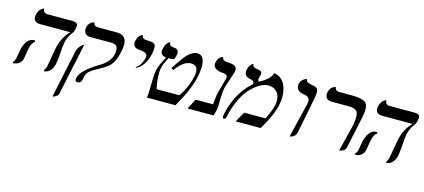

<svg xmlns="http://www.w3.org/2000/svg" viewBox="-60 -1078 3996 1810"><g transform="rotate(15 1938.0 -172.5)"><path d="M152.8 -159.2Q150.9 -149.9 144 -108.4Q137.2 -67.9 135.3 -58.1Q123.5 -3.4 67.9 10.3Q57.6 12.7 47.4 13.2L42.5 2Q58.1 -13.2 64.9 -41Q66.9 -49.8 73.2 -88.4Q80.1 -128.4 82.5 -138.2Q112.3 -241.7 178.7 -248Q189 -247.6 194.8 -244.1L191.9 -231Q165 -215.3 152.8 -159.2ZM462.9 -295.9Q457.5 -270 449.7 -160.2Q446.3 -113.8 439.9 -85Q420.4 1 350.6 12.2L344.7 2Q361.3 -19 367.2 -48.8Q371.6 -69.8 382.3 -136Q393.1 -202.1 397.5 -223.1Q422.9 -340.8 493.7 -408.2H198.7Q142.6 -408.2 134.3 -450.2Q131.8 -463.9 134.8 -479Q139.2 -499.5 147.2 -515.6Q155.3 -531.7 163.6 -539.8Q171.9 -547.9 179.7 -552.7Q187.5 -557.6 192.4 -558.6L197.3 -560.1Q197.3 -528.3 222.7 -518.6Q230 -516.1 236.8 -516.1H482.9Q533.2 -516.1 536.1 -486.8Q537.1 -475.1 533.2 -458L528.3 -434.1Q525.4 -419.4 503.9 -392.6Q475.6 -354.5 462.9 -295.9Z M496.6 220.2 487.8 215.8 586.9 -251Q596.2 -291 640.6 -324.2H649.4L541.5 184.1Q536.6 199.2 496.6 220.2ZM726.6 -38.1Q726.1 -35.2 724.6 -26.4Q722.2 -11.2 720.2 -2.9Q711.9 29.3 679.2 29.8Q675.3 29.8 672.1 29.3Q668.9 28.8 666.5 27.6Q664.1 26.4 662.4 24.7Q660.6 22.9 659.2 20.8Q657.7 18.6 657 15.6Q656.2 12.7 656.2 9Q656.2 5.4 656.7 1.2Q657.2 -2.9 658.2 -7.8Q674.8 -83.5 835.9 -180.2Q890.1 -210 924.8 -256.3Q944.3 -283.7 950.2 -310.1Q964.8 -378.9 939 -399.9Q921.4 -412.6 890.1 -413.1H687.5Q639.2 -413.1 626 -451.7Q620.6 -468.8 624 -487.8Q630.4 -517.1 646.7 -533.9Q663.1 -550.8 676.3 -552.7L689.5 -555.2Q691.4 -521 731 -520H917Q1023.9 -520 1011.7 -402.3Q1009.3 -379.9 1001.5 -344.2Q979.5 -241.7 923.8 -195.8Q901.4 -177.7 847.2 -147.9Q769 -106.9 747.1 -80.6Q731.9 -61 726.6 -38.1Z M1177.7 -243.2 1173.3 -250Q1225.6 -284.7 1241.7 -360.8Q1251 -404.3 1192.4 -413.1Q1183.1 -414.6 1174.3 -415Q1103 -417.5 1102.5 -469.7Q1102.5 -478.5 1104.5 -486.8Q1117.2 -545.9 1157.7 -558.1Q1157.7 -558.1 1162.1 -559.1Q1159.7 -525.9 1198.2 -522Q1207.5 -521 1225.1 -521Q1282.2 -521 1293 -495.6Q1302.2 -472.2 1289.6 -411.1Q1267.6 -308.1 1204.6 -259.3Q1190.9 -249.5 1177.7 -243.2Z M1426.8 -410.2Q1375.5 -419.4 1372.1 -452.6Q1371.1 -465.3 1374 -481Q1388.7 -549.3 1424.8 -558.6Q1424.8 -558.6 1428.7 -559.1Q1425.8 -524.9 1467.3 -521.5Q1470.7 -521 1473.6 -521Q1529.8 -517.6 1518.1 -458Q1513.7 -437 1502.9 -416Q1484.9 -411.1 1467.8 -411.1Q1464.8 -411.1 1459 -411.6Q1452.6 -412.1 1450.2 -412.1Q1412.6 -338.4 1406.2 -308.1Q1389.2 -226.1 1417 -100.1H1640.1Q1706.1 -195.8 1730.5 -310.1Q1751 -407.2 1684.1 -418Q1676.3 -418.9 1668.9 -418.9Q1619.6 -418.9 1572.3 -373Q1549.8 -350.6 1522 -315.9L1500.5 -328.1Q1579.6 -450.7 1610.8 -480.5Q1613.3 -482.9 1614.7 -483.9Q1660.2 -526.4 1700.7 -526.9Q1757.8 -526.9 1771 -457Q1780.8 -401.9 1761.7 -310.1Q1734.9 -186 1628.4 0H1349.6Q1355.5 -29.3 1356.9 -151.9Q1357.9 -232.4 1367.2 -274.9Q1379.4 -330.6 1426.8 -410.2Z M2031.2 -272Q2021 -223.1 2021.5 -124Q2021.5 -84 2017.1 -63Q2007.3 -18.6 1999.5 0H1745.6L1798.8 -100.1H1968.8Q1969.7 -132.3 1977.1 -181.2Q1977.5 -189 1981 -204.1Q1986.3 -230.5 2003.4 -289.1Q2019.5 -345.2 2024.9 -369.1Q2032.2 -403.8 1990.2 -408.7Q1987.8 -409.2 1986.3 -409.2Q1902.3 -414.1 1888.2 -457Q1884.8 -469.2 1886.7 -481.9Q1899.9 -543.9 1940.4 -553.2Q1940.4 -553.2 1946.3 -554.2Q1945.3 -524.4 1985.8 -519.5Q1994.6 -518.6 2008.8 -518.1Q2076.7 -515.1 2086.4 -483.4Q2090.8 -468.3 2086.9 -448.2Q2082.5 -427.7 2049.3 -333Q2036.6 -296.4 2031.2 -272Z M2450.7 -533.2Q2543.9 -517.1 2571.8 -413.1Q2590.3 -340.8 2571.8 -252Q2554.7 -173.3 2505.9 -83L2459.5 0H2215.3L2272.5 -100.1H2479.5Q2522.9 -183.1 2535.6 -241.2Q2554.2 -329.6 2506.3 -377.4Q2475.6 -406.7 2428.7 -407.2Q2362.8 -407.2 2285.2 -337.9Q2266.1 -320.8 2249.5 -301.8Q2161.6 -201.7 2120.1 -8.8Q2118.2 0 2104.5 3.9Q2101.1 4.9 2099.1 4.9Q2082.5 2.9 2092.3 -42Q2135.3 -244.1 2272.5 -372.1Q2277.8 -377 2282.2 -380.9Q2287.6 -405.3 2267.6 -414.1Q2256.8 -418.5 2236.3 -422.9Q2187 -434.1 2188 -481.9Q2188.5 -489.7 2189.9 -497.1Q2195.8 -524.9 2208 -542Q2220.2 -559.1 2229.5 -562L2238.3 -564.9Q2239.7 -533.2 2280.8 -528.3Q2283.2 -527.8 2284.7 -527.8Q2328.1 -524.4 2331.5 -501.5Q2332 -493.7 2330.6 -484.9Q2328.6 -475.6 2324.7 -466.8Q2321.8 -458.5 2320.8 -453.1Q2316.4 -428.2 2329.1 -418Q2429.7 -468.3 2450.7 -533.2Z M2743.7 5.9 2826.2 -335.9Q2836.9 -387.7 2805.2 -402.3Q2791 -408.7 2764.6 -413.1Q2710.4 -422.4 2698.7 -462.9Q2694.8 -478 2697.8 -494.1Q2703.1 -519 2719.5 -535.2Q2735.8 -551.3 2749 -555.2L2762.7 -559.1Q2761.7 -532.7 2798.3 -522.9Q2804.7 -521.5 2816.4 -519Q2863.8 -511.2 2875.5 -495.6Q2892.1 -471.2 2878.4 -405.8L2808.6 -50.8Q2803.7 -28.3 2787.6 -14.2Q2771.5 0 2757.3 2.9Z M3229 12.2 3290.5 -233.9Q3316.4 -355.5 3287.6 -389.6Q3267.1 -412.6 3216.3 -413.1H3041.5Q2991.7 -413.1 2980.5 -453.1Q2976.6 -469.2 2980 -486.8Q2991.7 -541.5 3038.1 -555.7Q3038.1 -555.7 3043.9 -557.1Q3047.9 -521 3085 -520H3210.9Q3322.3 -520 3352.1 -484.9Q3380.9 -448.2 3358.9 -344.2L3292.5 -33.2Q3288.6 -14.6 3272.7 -3.2Q3256.8 8.3 3243.2 10.3Z M3492.2 -159.2Q3490.2 -149.9 3483.4 -108.4Q3476.6 -67.9 3474.6 -58.1Q3462.9 -3.4 3407.2 10.3Q3397 12.7 3386.7 13.2L3381.8 2Q3397.5 -13.2 3404.3 -41Q3406.2 -49.8 3412.6 -88.4Q3419.4 -128.4 3421.9 -138.2Q3451.7 -241.7 3518.1 -248Q3528.3 -247.6 3534.2 -244.1L3531.2 -231Q3504.4 -215.3 3492.2 -159.2ZM3802.2 -295.9Q3796.9 -270 3789.1 -160.2Q3785.6 -113.8 3779.3 -85Q3759.8 1 3689.9 12.2L3684.1 2Q3700.7 -19 3706.5 -48.8Q3710.9 -69.8 3721.7 -136Q3732.4 -202.1 3736.8 -223.1Q3762.2 -340.8 3833 -408.2H3538.1Q3481.9 -408.2 3473.6 -450.2Q3471.2 -463.9 3474.1 -479Q3478.5 -499.5 3486.6 -515.6Q3494.6 -531.7 3502.9 -539.8Q3511.2 -547.9 3519 -552.7Q3526.9 -557.6 3531.7 -558.6L3536.6 -560.1Q3536.6 -528.3 3562 -518.6Q3569.3 -516.1 3576.2 -516.1H3822.3Q3872.6 -516.1 3875.5 -486.8Q3876.5 -475.1 3872.6 -458L3867.7 -434.1Q3864.7 -419.4 3843.3 -392.6Q3814.9 -354.5 3802.2 -295.9Z"/></g></svg>

Font: Linux Libertine Display Slanted O
Style: Slanted
Weight: 400
Designer: Philipp H. Poll
Foundry: Philipp H. Poll
Version: Version 5.0.9